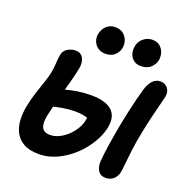

<svg xmlns="http://www.w3.org/2000/svg" viewBox="-163 -1098 1224 1261"><g transform="rotate(20 449.0 -467.5)"><path d="M243.8 13.4Q176.4 13.4 135.4 -10Q94.4 -33.4 74.9 -72.9Q55.4 -112.4 53.5 -160.9Q51.6 -209.4 62.2 -259.6Q72 -308.8 87.6 -356.7Q103.2 -404.6 117.5 -446.3Q131.8 -488 137.6 -516.6Q145.4 -555.2 146.2 -588.3Q147 -621.4 153.4 -650.2Q157.2 -668.8 170.3 -681.8Q183.4 -694.8 202.3 -701.9Q221.2 -709 240.4 -709Q276.4 -709 292.9 -679.3Q309.4 -649.6 300.4 -603.6Q291.4 -559.6 275.2 -499.1Q259 -438.6 241.5 -373.4Q224 -308.2 210.4 -247.8Q203 -212 205.1 -185.3Q207.2 -158.6 223.1 -144.3Q239 -130 269.8 -130Q298.8 -130 328.9 -143.9Q359 -157.8 385.1 -181.4Q411.2 -205 430.3 -234.7Q449.4 -264.4 456.4 -295.2Q461.4 -314.8 460.5 -331.6Q459.6 -348.4 457.8 -360.4L479.4 -312Q459.2 -321.2 433.5 -326.7Q407.8 -332.2 373.4 -332.2Q332.4 -332.2 284.4 -324.3Q236.4 -316.4 185.6 -300.8L144.6 -403.6Q201.8 -425.8 249.1 -440Q296.4 -454.2 341.8 -461Q387.2 -467.8 437.6 -467.8Q535.8 -467.8 580.5 -428.3Q625.2 -388.8 611.6 -311.8Q604.4 -269 581.3 -223.1Q558.2 -177.2 523 -135Q487.8 -92.8 442.7 -59.3Q397.6 -25.8 347.1 -6.2Q296.6 13.4 243.8 13.4ZM709 10.2Q671.6 10.2 655.1 -17.4Q638.6 -45 641.6 -84Q644.6 -129 655.5 -200.5Q666.4 -272 682.4 -357Q691.4 -402 701.6 -449.5Q711.8 -497 723 -541Q734.2 -585 744.2 -619Q756.2 -660 778.2 -684.5Q800.2 -709 833 -709Q864.8 -709 883.7 -685.3Q902.6 -661.6 896.4 -626.6Q892.6 -609.6 882.1 -568.4Q871.6 -527.2 858.2 -472.1Q844.8 -417 832.8 -357Q817 -279 809.6 -218.8Q802.2 -158.6 798.5 -118.7Q794.8 -78.8 791.4 -60.8Q786.2 -37.2 774.1 -21.4Q762 -5.6 744.9 2.3Q727.8 10.2 709 10.2ZM673.4 -759Q632 -759 608.5 -791Q585 -823 594.8 -872.2Q601.4 -904.8 628.8 -926.3Q656.2 -947.8 689.2 -947.8Q722.4 -947.8 743 -930.3Q763.6 -912.8 771.2 -886.6Q778.8 -860.4 774 -834.6Q768.6 -807.4 744 -783.2Q719.4 -759 673.4 -759ZM426.8 -755.4Q397.2 -755.4 375.8 -770.4Q354.4 -785.4 344.6 -810.3Q334.8 -835.2 340.4 -862.4Q347.8 -898.2 372.2 -920.2Q396.6 -942.2 431 -942.2Q467.4 -942.2 489.2 -924.3Q511 -906.4 519.3 -880.1Q527.6 -853.8 522 -827.6Q516.2 -800.4 493.2 -777.9Q470.2 -755.4 426.8 -755.4Z"/></g></svg>

Font: Shantell Sans Light
Style: Italic
Weight: 300
Italic angle: -11°
Designer: Stephen Nixon, Anya Danilova, Shantell Martin
Foundry: Arrow Type
Version: Version 1.008;[ac192a2d6]